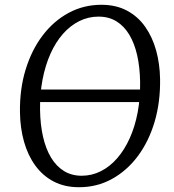

<svg xmlns="http://www.w3.org/2000/svg" viewBox="-20 -773 727 803"><path d="M310.5 10Q250 10 204.2 -14Q158.5 -38 127.5 -80.8Q96.5 -123.5 80.5 -180.2Q64.5 -237 63.5 -302.5Q62 -399.5 87 -481.5Q112 -563.5 158.2 -624.5Q204.5 -685.5 267.2 -719.2Q330 -753 404 -753Q465.5 -753 511.2 -728.5Q557 -704 587.2 -661Q617.5 -618 633 -562Q648.5 -506 649.5 -442.5Q651 -346.5 626.8 -264.2Q602.5 -182 556.8 -120.5Q511 -59 448.2 -24.5Q385.5 10 310.5 10ZM321.5 -38Q364 -38 401.8 -57Q439.5 -76 470 -111Q500.5 -146 522.5 -194.8Q544.5 -243.5 555.8 -303.2Q567 -363 566 -431Q565 -491.5 553.8 -541.5Q542.5 -591.5 520.8 -627.8Q499 -664 467 -683.8Q435 -703.5 392 -703.5Q349.5 -703.5 311.8 -684.8Q274 -666 243.5 -631.5Q213 -597 191.2 -548.5Q169.5 -500 158 -440.5Q146.5 -381 147.5 -313Q148.5 -251.5 160 -201Q171.5 -150.5 193.5 -114Q215.5 -77.5 247.5 -57.8Q279.5 -38 321.5 -38ZM642.5 -398.5 635 -346H69.5L77 -398.5Z"/></svg>

Font: Merriweather Light 18pt Light
Style: Italic
Weight: 300
Italic angle: -7.8°
Version: Version 2.101